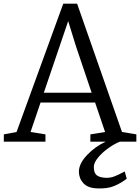

<svg xmlns="http://www.w3.org/2000/svg" viewBox="-20 -779 770 1056"><path d="M71 -53 328 -759H404L651 -53L730 -40V0H640Q611 11 577 35Q543 59 519.5 87.5Q496 116 496 139Q496 171 511 184Q526 197 561 199Q587 200 611 190.5Q635 181 666 164L677 204Q646 228 608 244Q570 260 512 257Q463 255 438.5 228.5Q414 202 414 165Q414 121 459 73.5Q504 26 562 0H477V-40L558 -53L503 -215H203L148 -53L230 -40V0H1V-40ZM397 -527 355 -663 221 -269H484Z"/></svg>

Font: Grenzecho Serif
Style: Serif-Regular
Weight: 400
Designer: Dan Reynolds
Foundry: Dan Reynolds
Version: Version 1.001; ttfautohint (v1.1) -l 5 -r 5 -G 72 -x 0 -D la